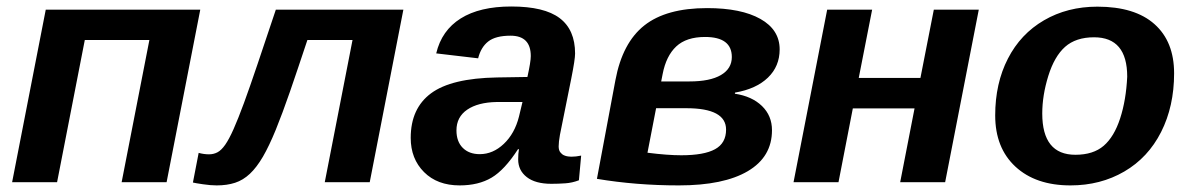

<svg xmlns="http://www.w3.org/2000/svg" viewBox="-20 -558 3648 588"><path d="M593.3 -528.3 490.2 0H352.5L437.5 -435.5H239.7L154.8 0H17.1L120.1 -528.3Z M974.6 0 1059.6 -435.5H921.4Q891.6 -345.7 868.2 -277.8Q844.7 -210 824.5 -160.4Q804.2 -110.8 785.2 -78.1Q766.1 -45.4 745.4 -25.9Q724.6 -6.3 700 1.7Q675.3 9.8 643.6 9.8Q625 9.8 601.6 6.3Q578.1 2.9 570.8 1L588.4 -89.8Q604.5 -85.4 620.1 -85.4Q634.3 -85.4 646 -91.6Q657.7 -97.7 669.7 -114.7Q681.6 -131.8 695.3 -162.6Q709 -193.4 727.1 -242.4Q745.1 -291.5 768.8 -361.8Q792.5 -432.1 824.7 -528.3H1215.3L1112.3 0Z M1668.5 4.9Q1619.6 4.9 1593.3 -15.6Q1566.9 -36.1 1566.9 -69.8Q1566.9 -87.9 1569.3 -101.1H1566.4Q1525.4 -37.6 1485.4 -13.9Q1445.3 9.8 1387.7 9.8Q1319.3 9.8 1278.6 -31Q1237.8 -71.8 1237.8 -135.7Q1237.8 -226.1 1300 -272.2Q1362.3 -318.4 1502 -320.8L1595.2 -322.3Q1605.5 -368.7 1605.5 -386.2Q1605.5 -448.7 1543.5 -448.7Q1497.6 -448.7 1475.1 -430.9Q1452.6 -413.1 1444.3 -379.4L1315.9 -394.5Q1332.5 -464.8 1390.9 -501.5Q1449.2 -538.1 1545.9 -538.1Q1647 -538.1 1694.1 -502.4Q1741.2 -466.8 1741.2 -394Q1741.2 -376 1729.5 -317.4L1694.8 -145Q1690.9 -123 1690.9 -109.9Q1690.9 -98.1 1695.8 -91.8Q1700.7 -85.4 1707 -82.5Q1713.4 -79.6 1719.7 -78.9Q1726.1 -78.1 1729.5 -78.1Q1744.1 -78.1 1759.8 -81.5L1752.9 -5.9Q1732.4 2 1711.4 3.4Q1690.4 4.9 1668.5 4.9ZM1580.1 -245.6H1501Q1443.8 -244.6 1410.9 -222.2Q1377.9 -199.7 1377.9 -158.7Q1377.9 -124.5 1397.2 -105.2Q1416.5 -85.9 1449.2 -85.9Q1489.7 -85.9 1522.9 -117.4Q1556.2 -148.9 1569.3 -200.7Z M2367.7 -406.7Q2367.7 -355 2331.8 -320.3Q2295.9 -285.6 2231 -274.4L2230.5 -271Q2282.7 -263.2 2313.5 -233.4Q2344.2 -203.6 2344.2 -159.2Q2344.2 -77.6 2270.3 -33.9Q2196.3 9.8 2059.1 9.8Q1928.2 9.8 1808.1 -10.3L1864.7 -312.5Q1886.2 -427.2 1953.4 -480.2Q2020.5 -533.2 2145.5 -533.2Q2250 -533.2 2308.8 -500Q2367.7 -466.8 2367.7 -406.7ZM1962.9 -90.3Q2023.9 -82.5 2066.4 -82.5Q2136.2 -82.5 2169.9 -101.1Q2203.6 -119.6 2203.6 -161.1Q2203.6 -226.6 2082 -226.6H1989.3ZM2091.3 -308.6Q2154.3 -308.6 2187.7 -328.1Q2221.2 -347.7 2221.2 -383.3Q2221.2 -444.8 2139.2 -444.8Q2082 -444.8 2051 -415.8Q2020 -386.7 2009.3 -331.1L2004.9 -308.6Z M2650.9 -528.3 2609.9 -319.3H2798.8L2839.8 -528.3H2977.5L2874.5 0H2736.8L2780.8 -226.1H2591.8L2547.9 0H2410.2L2513.2 -528.3Z M3575.7 -333.5Q3575.7 -232.4 3535.9 -153.8Q3496.1 -75.2 3423.1 -32.7Q3350.1 9.8 3258.3 9.8Q3151.9 9.8 3089.8 -47.6Q3027.8 -105 3027.8 -204.6Q3027.8 -302.7 3066.7 -378.4Q3105.5 -454.1 3177.2 -495.8Q3249 -537.6 3340.8 -537.6Q3455.6 -537.6 3515.6 -484.1Q3575.7 -430.7 3575.7 -333.5ZM3432.1 -323.2Q3432.1 -443.8 3330.6 -443.8Q3274.9 -443.8 3241.9 -414.6Q3209 -385.3 3190.4 -325.4Q3171.9 -265.6 3171.9 -210.4Q3171.9 -84 3273.4 -84Q3328.1 -84 3360.1 -111.6Q3392.1 -139.2 3410.4 -195.3Q3428.7 -251.5 3432.1 -323.2Z"/></svg>

Font: Liberation Sans
Style: Bold Italic
Weight: 700
Italic angle: -12°
Designer: Steve Matteson
Foundry: Ascender Corporation
Version: Version 2.1.5